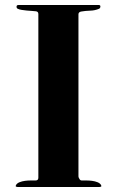

<svg xmlns="http://www.w3.org/2000/svg" viewBox="-20 -753 476 766"><path d="M51 -7Q47 -7 44 -8.5Q41 -10 44 -15Q48 -22 58 -26Q68 -30 79.5 -31.5Q91 -33 102.5 -33Q114 -33 122 -33Q133 -33 133 -44V-697Q133 -707 123 -708Q116 -709 106 -709.5Q96 -710 86 -711Q76 -712 66.5 -713.5Q57 -715 51 -718Q46 -720 46 -726.5Q46 -733 54 -733H374Q381 -733 380.5 -726.5Q380 -720 375 -718Q359 -711 340 -710.5Q321 -710 304 -707Q293 -705 293 -696V-49Q293 -45 297 -39Q300 -33 306 -33Q313 -33 324.5 -33Q336 -33 347.5 -31.5Q359 -30 369 -26Q379 -22 383 -15Q386 -10 383 -8.5Q380 -7 376 -7Z"/></svg>

Font: SoukouMincho
Style: Regular
Weight: 400
Designer: Dr. Ken Lunde (project architect, glyph set definition & overall production); Masataka HATTORI  (production & ideograph 
Foundry: Adobe Systems Incorporated
Version: Version 1.00